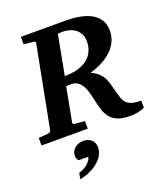

<svg xmlns="http://www.w3.org/2000/svg" viewBox="-180 -787 1030 1180"><g transform="rotate(-20 335.0 -197.0)"><path d="M657.2 -2.9Q634.3 6.8 612.3 11.5Q590.3 16.1 563 16.1Q516.6 16.1 486.8 5.4Q457 -5.4 438 -26.1Q418.9 -46.9 408.2 -77.1Q397.5 -107.4 389.2 -147Q385.7 -161.6 382.1 -178Q378.4 -194.3 373.3 -210.4Q368.2 -226.6 361.1 -241.2Q354 -255.9 343.5 -267.3Q333 -278.8 319.1 -285.4Q305.2 -292 286.1 -292Q279.8 -292 271 -291.5Q262.2 -291 253.9 -291L211.9 -69.8Q210.4 -61.5 214.4 -58.8Q218.3 -56.2 228 -55.2Q236.8 -54.2 247.1 -53.2Q255.4 -52.2 266.6 -51.5Q277.8 -50.8 289.1 -49.8V0H-13.2V-49.8Q-2 -50.8 8.5 -51.3Q19 -51.8 27.3 -52.7Q37.1 -53.7 45.9 -54.2Q55.2 -55.2 60.8 -58.1Q66.4 -61 68.8 -70.8L170.9 -601.1Q173.3 -609.4 168.5 -612.3Q163.6 -615.2 153.8 -616.2Q144.5 -616.7 135.3 -617.7Q127 -618.7 116.7 -619.4Q106.4 -620.1 96.2 -621.1V-670.9H384.8Q435.1 -670.9 478.5 -663.1Q522 -655.3 554.2 -637.5Q586.4 -619.6 604.7 -591.1Q623 -562.5 623 -521Q623 -481.4 607.7 -449.5Q592.3 -417.5 565.4 -392.1Q538.6 -366.7 502 -347.9Q465.3 -329.1 422.9 -316.9Q451.7 -303.7 469.2 -287.8Q486.8 -272 497.6 -252.2Q508.3 -232.4 514.9 -208.7Q521.5 -185.1 528.8 -157.2Q535.6 -130.9 542.2 -110.8Q548.8 -90.8 561.8 -77.1Q574.7 -63.5 596.9 -56.6Q619.1 -49.8 657.2 -49.8ZM467.8 -505.9Q467.8 -530.3 460.4 -547.9Q453.1 -565.4 441.7 -577.4Q430.2 -589.4 416 -596.7Q401.9 -604 387.7 -607.7Q373.5 -611.3 361.1 -612.3Q348.6 -613.3 340.8 -612.8L315.9 -610.8L267.1 -352.1H273.9Q278.3 -352.1 282.2 -352.5Q287.1 -352.5 292 -353Q311 -353.5 331.5 -357.4Q352.1 -361.3 371.6 -368.7Q391.1 -376 408.4 -387.7Q425.8 -399.4 439 -416.3Q452.1 -433.1 460 -455.3Q467.8 -477.5 467.8 -505.9ZM309.6 127.9Q309.6 159.7 293 185.1Q276.4 210.4 251 229.2Q225.6 248 195.8 260Q166 272 139.2 276.9L147.5 236.8Q160.2 233.4 174.1 226.8Q188 220.2 200.2 210.7Q212.4 201.2 221.4 189.2Q230.5 177.2 233.4 163.1H170.4Q157.2 149.9 157.2 130.9Q157.2 114.3 164.1 101.3Q170.9 88.4 182.1 79.3Q193.4 70.3 207.8 65.7Q222.2 61 237.3 61Q252.4 61 265.9 65.7Q279.3 70.3 288.8 78.9Q298.3 87.4 304 99.9Q309.6 112.3 309.6 127.9Z"/></g></svg>

Font: Charis SIL Eur
Style: Bold Italic
Weight: 700
Italic angle: -11°
Foundry: SIL International
Version: Version 5.000